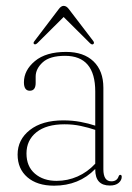

<svg xmlns="http://www.w3.org/2000/svg" viewBox="-20 -608 438 638"><path d="M38.5 -94.5Q38.5 -144 79.2 -176Q120 -208 190.5 -208Q220.5 -208 247.2 -203Q274 -198 296.5 -190.5V-304Q296.5 -422.5 196 -422.5Q145.5 -422.5 122 -401Q98.5 -379.5 98.5 -353.5V-332.5Q98.5 -306.5 79 -306.5Q59.5 -306.5 59.5 -334.5Q59.5 -374.5 96 -405Q132.5 -435.5 199.5 -435.5Q258 -435.5 290.8 -404Q323.5 -372.5 323.5 -316.5V-45.5Q323.5 -5.5 350 -5.5Q368.5 -5.5 374 -21.5Q376 -27 379.5 -27Q384.5 -27 384.5 -20.5Q384.5 -9 374.2 -0.2Q364 8.5 345 8.5Q296.5 8.5 296.5 -44.5V-46.5Q242.5 9 159.5 9Q103.5 9 71 -19Q38.5 -47 38.5 -94.5ZM68 -98Q68 -55 96 -31Q124 -7 168 -7Q204.5 -7 237.5 -21.5Q270.5 -36 296.5 -64V-176.5Q274 -184 248.5 -189.5Q223 -195 194.5 -195Q134 -195 101 -168.5Q68 -142 68 -98ZM104.5 -465Q97.5 -458.5 93.5 -461.5Q89 -464.5 94.5 -471.5L175 -577.5Q183 -588.5 191.5 -588.5Q201 -588.5 209 -577.5L290 -471.5Q294.5 -465 290 -461.5Q285.5 -458 278.5 -465L191.5 -551.5Z"/></svg>

Font: Fraunces 144pt Soft Thin
Style: Regular
Weight: 100
Version: Version 1.000;[0bf87f6ff]